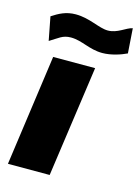

<svg xmlns="http://www.w3.org/2000/svg" viewBox="-112 -797 629 862"><g transform="rotate(15 202.0 -366.5)"><path d="M404 -618 396 -733C366 -727 335 -694 290 -694C248 -694 199 -727 133 -727C87 -727 56 -709 25 -689L46 -580C85 -603 100 -621 139 -621C191 -621 231 -590 292 -590C333 -590 377 -605 404 -618ZM279 -516H84L12 0H206Z"/></g></svg>

Font: United Sans Black
Style: Italic
Weight: 900
Italic angle: -8°
Designer: Pablo Impallari, Rodrigo Fuenzalida (Modified by Dan O. Williams)
Version: Version 1.000;PS 001.000;hotconv 1.0.88;makeotf.lib2.5.64775